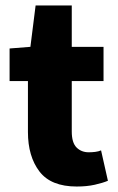

<svg xmlns="http://www.w3.org/2000/svg" viewBox="-20 -669 431 701"><path d="M260 12Q166 12 124 -43Q82 -98 82 -187V-373H15V-492L91 -498L110 -649H242V-498H358V-373H242V-189Q242 -148 259.5 -130.5Q277 -113 304 -113Q316 -113 328 -114.5Q340 -116 349 -120L374 -9Q355 -1 326 5.5Q297 12 260 12Z"/></svg>

Font: Source Sans 3 ExtraBold
Style: Regular
Weight: 800
Designer: Paul D. Hunt
Foundry: Adobe
Version: Version 3.052;hotconv 1.1.0;makeotfexe 2.6.0